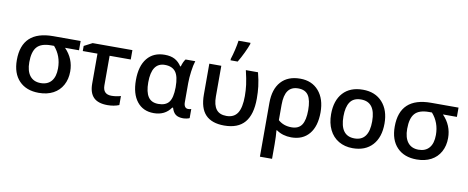

<svg xmlns="http://www.w3.org/2000/svg" viewBox="-81 -1185 4411 1809"><g transform="rotate(10 2124.0 -280.5)"><path d="M564 -240.2Q564 -166 532.7 -108.9Q501.5 -51.8 443.4 -21Q385.3 9.8 306.2 9.8Q186 9.8 117.9 -61.3Q49.8 -132.3 49.8 -259.8Q49.8 -540 349.1 -540H610.8V-451.2H477.1Q564 -361.8 564 -240.2ZM168.9 -259.8Q168.9 -174.8 204.8 -129.4Q240.7 -84 308.1 -84Q374 -84 409.9 -126.2Q445.8 -168.5 445.8 -249Q445.8 -367.7 372.1 -451.2H344.2Q249.5 -451.2 209.2 -405.8Q168.9 -360.4 168.9 -259.8Z M903.8 -450.2V-167Q903.8 -82 985.8 -82Q1029.3 -82 1074.7 -95.2V-8.8Q1025.4 11.2 963.9 11.2Q873 11.2 830.3 -32.2Q787.6 -75.7 787.6 -162.1V-450.2H647V-499L725.6 -540H1106V-450.2Z M1433.6 -83Q1504.9 -83 1535.9 -124.3Q1566.9 -165.5 1567.9 -263.2V-269Q1567.9 -369.6 1535.2 -412.8Q1502.4 -456.1 1432.6 -456.1Q1305.7 -456.1 1305.7 -267.1Q1305.7 -174.8 1336.4 -128.9Q1367.2 -83 1433.6 -83ZM1405.8 9.8Q1303.2 9.8 1245.4 -63.5Q1187.5 -136.7 1187.5 -268.1Q1187.5 -403.3 1247.3 -476.6Q1307.1 -549.8 1414.6 -549.8Q1473.1 -549.8 1511.5 -529.1Q1549.8 -508.3 1575.7 -467.8H1581.5Q1594.7 -515.1 1614.7 -540H1707.5Q1694.3 -500 1686 -437.3Q1677.7 -374.5 1677.7 -325.2V-142.1Q1677.7 -114.3 1688.5 -99.6Q1699.2 -85 1718.8 -85Q1733.9 -85 1748.5 -89.8V-2.9Q1740.7 2 1721.4 5.9Q1702.1 9.8 1687.5 9.8Q1641.1 9.8 1615.7 -9.3Q1590.3 -28.3 1577.6 -71.8H1569.8Q1513.7 9.8 1405.8 9.8Z M1841.8 0ZM2079.6 9.8Q1960.9 9.8 1901.4 -52.2Q1841.8 -114.3 1841.8 -245.1V-540H1956.5V-245.1Q1956.5 -165.5 1987.3 -124.3Q2018.1 -83 2085.4 -83Q2157.7 -83 2191.2 -135Q2224.6 -187 2224.6 -297.9Q2224.6 -351.1 2217.8 -404.5Q2210.9 -458 2191.4 -540H2307.6Q2326.7 -465.8 2333.3 -409.4Q2339.8 -353 2339.8 -293.9Q2339.8 -141.1 2275.6 -65.7Q2211.4 9.8 2079.6 9.8ZM2033.2 -620.1Q2046.4 -660.2 2058.6 -712.2Q2070.8 -764.2 2075.2 -800.8H2189.5V-789.1Q2177.7 -754.4 2152.8 -702.1Q2127.9 -649.9 2101.6 -606H2033.2Z M2953.6 -270Q2953.6 -136.7 2892.6 -63.5Q2831.5 9.8 2721.7 9.8Q2640.1 9.8 2579.6 -32.2H2573.7Q2579.6 26.4 2579.6 100.1V240.2H2463.4V-273.9Q2463.4 -405.8 2528.1 -477.8Q2592.8 -549.8 2711.4 -549.8Q2822.8 -549.8 2888.2 -474.4Q2953.6 -398.9 2953.6 -270ZM2708.5 -456.1Q2643.1 -456.1 2611.3 -412.1Q2579.6 -368.2 2579.6 -276.9V-129.9Q2630.4 -84 2707.5 -84Q2775.4 -84 2805.4 -129.4Q2835.4 -174.8 2835.4 -270Q2835.4 -365.7 2805.7 -410.9Q2775.9 -456.1 2708.5 -456.1Z M3054.2 0ZM3565.4 -271Q3565.4 -138.7 3497.6 -64.5Q3429.7 9.8 3308.6 9.8Q3232.9 9.8 3174.8 -24.4Q3116.7 -58.6 3085.4 -122.6Q3054.2 -186.5 3054.2 -271Q3054.2 -402.3 3121.6 -476.1Q3189 -549.8 3311.5 -549.8Q3428.7 -549.8 3497.1 -474.4Q3565.4 -398.9 3565.4 -271ZM3172.4 -271Q3172.4 -84 3310.5 -84Q3447.3 -84 3447.3 -271Q3447.3 -456.1 3309.6 -456.1Q3237.3 -456.1 3204.8 -408.2Q3172.4 -360.4 3172.4 -271Z M4179.2 -240.2Q4179.2 -166 4147.9 -108.9Q4116.7 -51.8 4058.6 -21Q4000.5 9.8 3921.4 9.8Q3801.3 9.8 3733.2 -61.3Q3665 -132.3 3665 -259.8Q3665 -540 3964.4 -540H4226.1V-451.2H4092.3Q4179.2 -361.8 4179.2 -240.2ZM3784.2 -259.8Q3784.2 -174.8 3820.1 -129.4Q3856 -84 3923.3 -84Q3989.3 -84 4025.1 -126.2Q4061 -168.5 4061 -249Q4061 -367.7 3987.3 -451.2H3959.5Q3864.7 -451.2 3824.5 -405.8Q3784.2 -360.4 3784.2 -259.8Z"/></g></svg>

Font: Open Sans Semibold
Style: Regular
Weight: 600
Foundry: Ascender Corporation
Version: Version 1.10; ttfautohint (v1.5.65-e2d9)